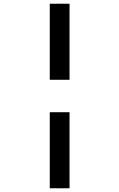

<svg xmlns="http://www.w3.org/2000/svg" viewBox="-20 -740 640 1030"><path d="M247 -312V-720H353V-312ZM247 270V-138H353V270Z"/></svg>

Font: DM Mono Medium
Style: Regular
Weight: 500
Designer: Colophon Foundry
Foundry: Colophon Foundry
Version: Version 1.000; ttfautohint (v1.8.2.53-6de2)